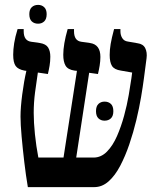

<svg xmlns="http://www.w3.org/2000/svg" viewBox="-20 -766 652 786"><path d="M94 0Q86 -47 79.5 -102Q73 -157 68.5 -207Q64 -257 64 -289Q64 -326 71 -379.5Q78 -433 88 -476L80 -477Q54 -482 44 -496Q34 -510 34 -542Q34 -563 38 -589Q42 -615 52 -647H77V-638Q77 -599 108 -595L143 -590Q168 -586 177 -571.5Q186 -557 186 -534Q186 -515 183 -497Q180 -479 176 -463L135 -469Q129 -430 123.5 -388Q118 -346 118 -304Q118 -265 123 -216.5Q128 -168 137 -121H240L295 -476L285 -477Q258 -481 248.5 -497Q239 -513 239 -542Q239 -563 243.5 -589.5Q248 -616 257 -647H283V-638Q283 -599 313 -595L348 -590Q391 -584 391 -533Q391 -516 388 -497.5Q385 -479 381 -463L345 -468L292 -121H363Q394 -121 418 -145.5Q442 -170 459 -209Q476 -248 488 -292Q500 -336 507 -377Q514 -418 518 -446L521 -469L475 -477Q448 -481 438.5 -496Q429 -511 429 -541Q429 -562 433 -586Q437 -610 447 -647H473V-638Q473 -622 480.5 -610Q488 -598 503 -596L543 -589Q566 -586 574.5 -569Q583 -552 580 -528L569 -444Q565 -413 557.5 -368.5Q550 -324 538 -274Q526 -224 509.5 -175.5Q493 -127 472 -87Q451 -47 424.5 -23.5Q398 0 366 0ZM373 -311Q373 -331 383 -340.5Q393 -350 408 -350Q424 -350 434 -340.5Q444 -331 444 -311Q444 -291 434 -281.5Q424 -272 408 -272Q393 -272 383 -281.5Q373 -291 373 -311ZM136 -669Q120 -669 110 -678.5Q100 -688 100 -708Q100 -727 110 -736.5Q120 -746 136 -746Q151 -746 161 -736.5Q171 -727 171 -708Q171 -688 161 -678.5Q151 -669 136 -669Z"/></svg>

Font: Noto Serif Hebrew Condensed SemiBold
Style: Regular
Weight: 600
Width: 3
Designer: Monotype Design Team
Foundry: Monotype Imaging Inc.
Version: Version 2.004; ttfautohint (v1.8.4.7-5d5b)